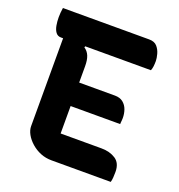

<svg xmlns="http://www.w3.org/2000/svg" viewBox="-127 -807 854 914"><g transform="rotate(20 300.0 -350.0)"><path d="M37 -700H474Q501 -700 514.5 -684.5Q528 -669 533.5 -648.5Q539 -628 539 -614Q539 -599 537.5 -587Q536 -575 532 -565H76Q59 -565 49.5 -578Q40 -591 36.5 -611Q33 -631 33 -652Q33 -663 34 -675.5Q35 -688 37 -700ZM180 -393H412Q438 -393 454 -380Q470 -367 477 -347Q484 -327 484 -305Q484 -299 483.5 -293.5Q483 -288 482.5 -283.5Q482 -279 482 -274H180ZM234 0Q204 0 178 -10.5Q152 -21 131 -39.5Q110 -58 98.5 -79Q87 -100 87 -120Q87 -167 87 -214Q87 -261 87 -308.5Q87 -356 87 -403Q87 -450 87 -496.5Q87 -543 87 -588H207L197 -559Q215 -547 223 -527Q231 -507 231 -476Q231 -434 231 -391.5Q231 -349 231 -306Q231 -263 231 -220Q231 -177 231 -135H438Q480 -135 509.5 -116Q539 -97 539 -52Q539 -38 538 -24Q537 -10 534 0Z"/></g></svg>

Font: Recursive Monospace Casual
Style: Bold
Weight: 700
Version: Version 1.047